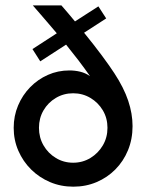

<svg xmlns="http://www.w3.org/2000/svg" viewBox="-20 -687 547 718"><path d="M254.2 11.1Q207.6 11.1 167.4 -5.9Q127.1 -22.9 96.5 -53.1Q66 -83.3 48.6 -123.3Q31.2 -163.2 31.2 -209Q31.2 -253.5 47.6 -292.4Q63.9 -331.2 92.7 -360.8Q121.5 -390.3 159 -406.9Q196.5 -423.6 239.6 -423.6Q260.4 -423.6 280.2 -418.8Q300 -413.9 316.7 -402.1Q295.8 -431.9 273.3 -461.5Q250.7 -491 227.1 -520.1L130.6 -457.6L101.4 -503.5L192.4 -562.5Q177.8 -579.9 162.8 -597.2Q147.9 -614.6 133 -631.9Q118.1 -649.3 102.8 -666.7H209.7Q222.2 -652.1 235.1 -637.2Q247.9 -622.2 260.4 -606.9L347.9 -663.2L377.1 -618.1L294.4 -564.6Q331.2 -519.4 361.1 -479.2Q391 -438.9 407.6 -413.2Q443.1 -359 459.4 -310.4Q475.7 -261.8 475.7 -215.3Q475.7 -166.7 458.7 -125.3Q441.7 -84 411.5 -53.5Q381.2 -22.9 341 -5.9Q300.7 11.1 254.2 11.1ZM253.5 -78.5Q288.9 -78.5 318.1 -96.2Q347.2 -113.9 364.6 -143.4Q381.9 -172.9 381.9 -209Q381.9 -245.1 364.6 -274.3Q347.2 -303.5 318.1 -320.8Q288.9 -338.2 253.5 -338.2Q218.1 -338.2 188.9 -320.8Q159.7 -303.5 142.7 -274.3Q125.7 -245.1 125.7 -209Q125.7 -172.9 142.7 -143.4Q159.7 -113.9 188.9 -96.2Q218.1 -78.5 253.5 -78.5Z"/></svg>

Font: Afacad Flux Medium
Style: Regular
Weight: 500
Designer: Kristian Moeller
Foundry: Dicotype
Version: Version 1.100